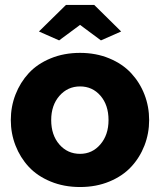

<svg xmlns="http://www.w3.org/2000/svg" viewBox="-20 -750 650 780"><path d="M138.2 -622.1 248 -730H362.8L472.2 -622.1L390.1 -585.9L305.2 -648.9L220.2 -585.9ZM23.9 -262.2Q23.9 -316.9 43 -366Q62 -415 96.9 -452.9Q131.8 -490.7 185.8 -512.9Q239.7 -535.2 305.2 -535.2Q370.1 -535.2 423.8 -512.9Q477.5 -490.7 512.7 -452.9Q547.9 -415 566.9 -366Q585.9 -316.9 585.9 -262.2Q585.9 -208 566.9 -158.9Q547.9 -109.9 512.9 -72.3Q478 -34.7 424.3 -12.5Q370.6 9.8 305.2 9.8Q239.7 9.8 185.8 -12.5Q131.8 -34.7 96.9 -72.3Q62 -109.9 43 -158.9Q23.9 -208 23.9 -262.2ZM305.2 -125Q355 -125 387.9 -163.6Q420.9 -202.1 420.9 -262.2Q420.9 -323.2 388.2 -361.1Q355.5 -398.9 305.2 -398.9Q254.9 -398.9 221.4 -360.6Q188 -322.3 188 -262.2Q188 -201.2 221.2 -163.1Q254.4 -125 305.2 -125Z"/></svg>

Font: Rawline ExtraBold
Style: Regular
Weight: 800
Designer: Matt McInerney, Pablo Impallari, Rodrigo Fuenzalida
Foundry: Matt McInerney, Pablo Impallari, Rodrigo Fuenzalida
Version: Version 4.020;PS 004.020;hotconv 1.0.88;makeotf.lib2.5.64775